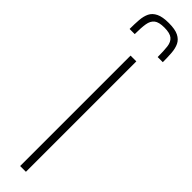

<svg xmlns="http://www.w3.org/2000/svg" viewBox="-320 -877 846 846"><g transform="rotate(45 102.5 -454.5)"><path d="M85 0V-688H121V0ZM103 -909Q142 -909 163 -898.5Q184 -888 193 -869.5Q202 -851 204 -825Q206 -799 206 -768H174Q174 -806 171 -831Q168 -856 153 -868.5Q138 -881 103 -881Q69 -881 54 -869Q39 -857 35 -832.5Q31 -808 31 -768H-1Q-1 -799 1 -825Q3 -851 12 -869.5Q21 -888 42.5 -898.5Q64 -909 103 -909Z"/></g></svg>

Font: Saira Condensed Thin
Style: Regular
Weight: 250
Width: 3
Designer: Hector Gatti with collaboration of the Omnibus-Type team
Foundry: Omnibus-Type
Version: Version 1.101